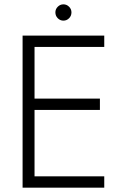

<svg xmlns="http://www.w3.org/2000/svg" viewBox="-20 -864 574 884"><path d="M235 -807Q235 -822 246 -833Q257 -844 272 -844Q287 -844 298 -833Q309 -822 309 -807Q309 -791 298 -780Q287 -769 272 -769Q257 -769 246 -780Q235 -791 235 -807ZM84 -700H460V-648H139V-410H440V-358H139V-52H460V0H84Z"/></svg>

Font: Jost* Light
Style: Regular
Weight: 300
Version: Version 3.7